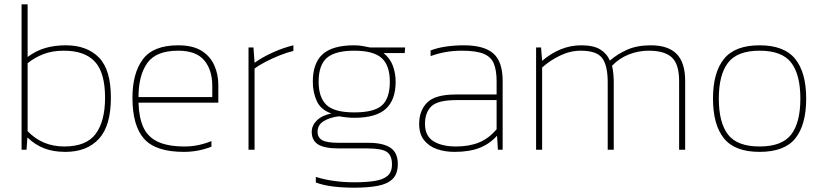

<svg xmlns="http://www.w3.org/2000/svg" viewBox="-20 -694 3817 890"><path d="M283 10Q227 10 184.5 -6.5Q142 -23 107 -57L103 0H80V-674H108V-430Q147 -459 190 -471.5Q233 -484 285 -484Q383 -484 438.5 -427.5Q494 -371 494 -241Q494 -111 438.5 -50.5Q383 10 283 10ZM278 -15Q380 -15 423.5 -73.5Q467 -132 467 -241Q467 -357 420 -408Q373 -459 276 -459Q222 -459 181 -443Q140 -427 108 -401V-86Q176 -15 278 -15Z M832 10Q702 10 648 -50.5Q594 -111 594 -241Q594 -355 642.5 -419.5Q691 -484 806 -484Q873 -484 913.5 -459Q954 -434 973 -392Q992 -350 992 -300V-218H622Q624 -149 644.5 -104Q665 -59 711.5 -37Q758 -15 837 -15Q898 -15 960 -40V-14Q899 10 832 10ZM622 -244H964V-296Q964 -370 926.5 -414.5Q889 -459 806 -459Q703 -459 662.5 -401.5Q622 -344 622 -244Z M1132 0V-474H1155L1160 -403Q1198 -430 1246 -451.5Q1294 -473 1340 -484V-458Q1311 -451 1277 -437.5Q1243 -424 1212 -408Q1181 -392 1160 -376V0Z M1622 176Q1569 176 1524 170.5Q1479 165 1444 152V126Q1485 139 1530.5 145Q1576 151 1622 151Q1676 151 1715.5 145Q1755 139 1776 121.5Q1797 104 1797 68Q1797 27 1773.5 10.5Q1750 -6 1683 -6H1551Q1484 -6 1454.5 -24.5Q1425 -43 1425 -83Q1425 -112 1448.5 -135.5Q1472 -159 1516 -168Q1467 -185 1448.5 -225.5Q1430 -266 1430 -315Q1430 -402 1476 -443Q1522 -484 1622 -484Q1642 -484 1662 -480.5Q1682 -477 1695 -474H1858L1856 -448H1758Q1789 -423 1801.5 -388Q1814 -353 1814 -315Q1814 -231 1768.5 -189.5Q1723 -148 1622 -148Q1590 -148 1552 -155Q1509 -150 1480.5 -132.5Q1452 -115 1452 -83Q1452 -57 1473 -44.5Q1494 -32 1552 -32H1688Q1756 -32 1790 -9Q1824 14 1824 66Q1824 112 1800 135.5Q1776 159 1731 167.5Q1686 176 1622 176ZM1622 -173Q1715 -173 1751 -206Q1787 -239 1787 -315Q1787 -391 1749 -425Q1711 -459 1622 -459Q1534 -459 1495.5 -426Q1457 -393 1457 -315Q1457 -242 1493.5 -207.5Q1530 -173 1622 -173Z M2087 10Q2042 10 2005 -3Q1968 -16 1945.5 -44.5Q1923 -73 1923 -120Q1923 -181 1960 -218.5Q1997 -256 2093 -256H2282V-317Q2282 -368 2269 -399.5Q2256 -431 2221 -445Q2186 -459 2121 -459Q2081 -459 2045 -452.5Q2009 -446 1976 -434V-460Q2006 -472 2046 -478Q2086 -484 2130 -484Q2224 -484 2267 -446Q2310 -408 2310 -319V0H2288L2284 -65Q2250 -27 2203 -8.5Q2156 10 2087 10ZM2094 -15Q2156 -15 2201.5 -34Q2247 -53 2282 -95V-230H2095Q2010 -230 1980 -201.5Q1950 -173 1950 -120Q1950 -64 1989 -39.5Q2028 -15 2094 -15Z M2465 0V-474H2488L2493 -412Q2534 -447 2579.5 -465.5Q2625 -484 2674 -484Q2731 -484 2762 -465Q2793 -446 2807 -413Q2841 -443 2887 -463.5Q2933 -484 2997 -484Q3077 -484 3116.5 -444Q3156 -404 3156 -319V0H3128V-318Q3128 -397 3094 -428Q3060 -459 2988 -459Q2938 -459 2893.5 -441Q2849 -423 2817 -389Q2821 -374 2823 -352Q2825 -330 2825 -313V0H2797V-313Q2797 -390 2771.5 -424.5Q2746 -459 2672 -459Q2623 -459 2575.5 -436Q2528 -413 2493 -381V0Z M3501 10Q3386 10 3335.5 -53Q3285 -116 3285 -237Q3285 -358 3336 -421Q3387 -484 3501 -484Q3615 -484 3666 -421Q3717 -358 3717 -237Q3717 -116 3667 -53Q3617 10 3501 10ZM3501 -15Q3605 -15 3647.5 -70.5Q3690 -126 3690 -237Q3690 -348 3647.5 -403.5Q3605 -459 3501 -459Q3398 -459 3355 -403.5Q3312 -348 3312 -237Q3312 -126 3354.5 -70.5Q3397 -15 3501 -15Z"/></svg>

Font: Kanit Thin
Style: Regular
Weight: 250
Designer: Katatrad Team
Foundry: CadsonDemak
Version: Version 2.000; ttfautohint (v1.8.3)